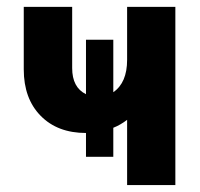

<svg xmlns="http://www.w3.org/2000/svg" viewBox="-20 -536 578 556"><path d="M229 -420.9H308.1V-269Q348.1 -296.4 348.1 -362.8V-516.1H487.8V0H348.1V-189Q329.1 -174.3 308.1 -166V-82H229V-150.9Q146.5 -150.9 97.7 -200.7Q48.8 -250.5 48.8 -335V-516.1H189V-338.9Q189 -282.7 229 -263.2Z"/></svg>

Font: LT Superior
Style: Bold
Weight: 400
Designer: Daniel Lyons
Foundry: LyonsType
Version: Version 1.000